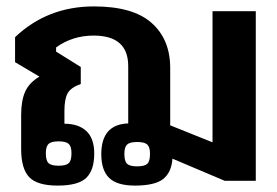

<svg xmlns="http://www.w3.org/2000/svg" viewBox="-20 -564 865 599"><path d="M46 -99V-206Q46 -250 58.5 -278Q71 -306 103 -325L27 -370V-448Q128 -544 273 -544Q395 -544 453 -492.5Q511 -441 511 -352V-173L643 -120V-529H778V0H681L518 -69Q515 -26 489 -5.5Q463 15 401 15Q345 15 320.5 -9Q296 -33 296 -83Q296 -176 380 -179V-358Q380 -453 272 -453Q206 -453 155 -416V-403L232 -355V-302Q201 -291 191 -273Q181 -255 181 -218V-178Q225 -178 249.5 -155Q274 -132 274 -85Q274 -33 249 -9Q224 15 160 15Q96 15 71 -11.5Q46 -38 46 -99ZM203 -86Q203 -107 194.5 -115Q186 -123 163 -123Q140 -123 131.5 -115Q123 -107 123 -86Q123 -63 131.5 -55Q140 -47 163 -47Q186 -47 194.5 -55Q203 -63 203 -86ZM448 -84Q448 -105 439.5 -113Q431 -121 408 -121Q385 -121 376.5 -113Q368 -105 368 -84Q368 -61 376.5 -53Q385 -45 408 -45Q431 -45 439.5 -53Q448 -61 448 -84Z"/></svg>

Font: Pridi Medium
Style: Regular
Weight: 500
Designer: Katatrad Team
Foundry: CadsonDemak
Version: Version 1.001